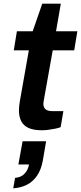

<svg xmlns="http://www.w3.org/2000/svg" viewBox="-20 -697 441 1045"><path d="M209 12Q163 12 135.5 -0.5Q108 -13 95.5 -37.5Q83 -62 83 -97Q83 -108 84.5 -120.5Q86 -133 88 -146L137 -423H55L72 -527H158L210 -677H311L285 -527H401L384 -423H267L220 -160Q219 -154 217.5 -145Q216 -136 216 -132Q216 -113 227.5 -102.5Q239 -92 267 -92H325L310 -5Q298 0 280 3.5Q262 7 243 9.5Q224 12 209 12ZM52 328 62 271Q94 269 113.5 248.5Q133 228 138 198H80L103 72H231L213 177Q204 227 181.5 259.5Q159 292 126.5 308.5Q94 325 52 328Z"/></svg>

Font: Archivo SemiExpanded SemiBold
Style: Italic
Weight: 600
Width: 6
Italic angle: -10°
Designer: Hector Gatti
Foundry: Omnibus-Type
Version: Version 2.001